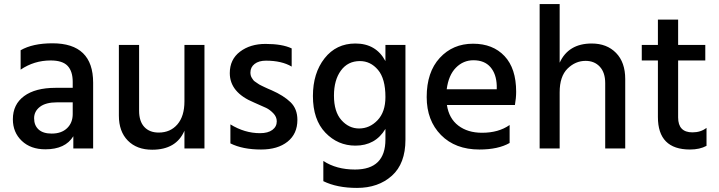

<svg xmlns="http://www.w3.org/2000/svg" viewBox="-20 -727 3518 940"><path d="M233 -73Q281 -73 308.5 -99.5Q336 -126 336 -169V-226H260Q204 -226 175.5 -204Q147 -182 147 -148Q147 -113 169 -93Q191 -73 233 -73ZM339 -60Q300 4 202 4Q130 4 86.5 -37.5Q43 -79 43 -143Q43 -216 98 -256.5Q153 -297 252 -297H336V-326Q336 -378 311 -404.5Q286 -431 228 -431Q147 -431 81 -386V-481Q140 -515 237 -515Q436 -515 436 -322V0H339Z M981 0H883V-87Q843 6 725 6Q650 6 606 -38.5Q562 -83 562 -161V-507H661V-185Q661 -133 686.5 -105.5Q712 -78 757 -78Q814 -78 848.5 -118Q883 -158 883 -231V-507H981Z M1436 -140Q1436 -72 1388 -33.5Q1340 5 1258 5Q1168 5 1108 -25V-118Q1178 -75 1253 -75Q1292 -75 1313.5 -91Q1335 -107 1335 -133Q1335 -155 1318 -172.5Q1301 -190 1283.5 -198.5Q1266 -207 1224 -225Q1105 -274 1105 -369Q1105 -436 1155 -474Q1205 -512 1280 -512Q1362 -512 1408 -490V-401Q1359 -430 1282 -430Q1247 -430 1226.5 -414Q1206 -398 1206 -372Q1206 -365 1207.5 -358.5Q1209 -352 1213 -345.5Q1217 -339 1220.5 -334.5Q1224 -330 1232 -325Q1240 -320 1244.5 -316.5Q1249 -313 1259.5 -308Q1270 -303 1275 -300.5Q1280 -298 1292.5 -292.5Q1305 -287 1310 -285Q1369 -259 1402.5 -226.5Q1436 -194 1436 -140Z M1965 -43Q1965 74 1898.5 133.5Q1832 193 1728 193Q1630 193 1563 160V61Q1627 103 1718 103Q1867 103 1867 -44V-96Q1818 -14 1720 -14Q1634 -14 1573 -77.5Q1512 -141 1512 -257Q1512 -369 1569 -441.5Q1626 -514 1720 -514Q1821 -514 1867 -428V-507H1965ZM1615 -259Q1615 -180 1651.5 -139Q1688 -98 1738 -98Q1790 -98 1828.5 -138.5Q1867 -179 1867 -252Q1867 -342 1830.5 -385Q1794 -428 1742 -428Q1683 -428 1649 -381.5Q1615 -335 1615 -259Z M2475 -27Q2419 5 2327 5Q2209 5 2139 -66Q2069 -137 2069 -252Q2069 -374 2133 -443.5Q2197 -513 2296 -513Q2393 -513 2450 -452.5Q2507 -392 2507 -278Q2507 -247 2501 -213H2168Q2178 -147 2224 -112Q2270 -77 2340 -77Q2421 -77 2475 -115ZM2298 -432Q2248 -432 2212 -395.5Q2176 -359 2167 -290H2412V-308Q2410 -365 2381 -398.5Q2352 -432 2298 -432Z M3041 0H2943V-320Q2943 -372 2916.5 -400.5Q2890 -429 2847 -429Q2797 -429 2758.5 -391Q2720 -353 2720 -275V0H2622V-707H2720V-420Q2763 -514 2877 -514Q2951 -514 2996 -468Q3041 -422 3041 -340Z M3439 -13Q3406 5 3358 5Q3201 5 3201 -154V-431H3122V-507H3201V-631H3300V-507H3433V-431H3300V-152Q3300 -79 3370 -79Q3411 -79 3439 -101Z"/></svg>

Font: Hind Vadodara Medium
Style: Regular
Weight: 500
Designer: Hitesh Malaviya
Foundry: Indian Type Foundry
Version: Version 1.001;PS 1.0;hotconv 1.0.86;makeotf.lib2.5.63406; tt